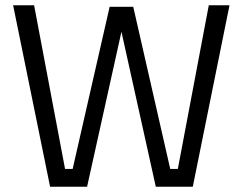

<svg xmlns="http://www.w3.org/2000/svg" viewBox="-20 -712 926 732"><path d="M171 0H312L443 -591L574 0H715L855 -692H776L658 -68H629L488 -686H398L257 -68H228L110 -692H30Z"/></svg>

Font: Sunflower Light
Style: Regular
Weight: 300
Designer: JIKJI
Foundry: JIKJI
Version: Version 1.00